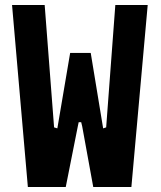

<svg xmlns="http://www.w3.org/2000/svg" viewBox="-20 -745 640 765"><path d="M28 -725H158L195.5 -237.5L208.5 -233.5L259.5 -534H341.5L391 -233.5L403 -237.5L439.5 -725H568.5L503.5 0H351.5L307.5 -241.5L303.5 -258H293.5L290 -241.5L242 0H91Z"/></svg>

Font: JuliaMono ExtraBold
Style: Regular
Weight: 800
Monospace: yes
Designer: cormullion
Foundry: corm
Version: Version 0.055; ttfautohint (v1.8.4)